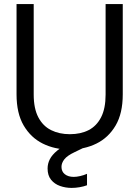

<svg xmlns="http://www.w3.org/2000/svg" viewBox="-20 -720 682 940"><path d="M320 12Q248 12 189.5 -17Q131 -46 96 -105.5Q61 -165 61 -258V-700H145V-257Q145 -189 167.5 -146Q190 -103 230 -83Q270 -63 322 -63Q375 -63 414 -83Q453 -103 475 -146Q497 -189 497 -257V-700H581V-258Q581 -165 546 -105.5Q511 -46 452 -17Q393 12 320 12ZM331 200Q301 200 274 190.5Q247 181 230 160Q213 139 213 105Q213 81 224 59.5Q235 38 260.5 17Q286 -4 329 -23L381 -46L403 -3L345 25Q309 42 295 60Q281 78 281 97Q281 120 297.5 133Q314 146 341 146Q355 146 372.5 142Q390 138 406 131V187Q390 193 370 196.5Q350 200 331 200Z"/></svg>

Font: DM Sans 28pt
Style: Regular
Weight: 400
Version: Version 4.004;gftools[0.9.30]